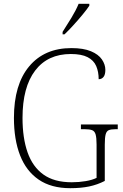

<svg xmlns="http://www.w3.org/2000/svg" viewBox="-20 -976 647 1006"><path d="M348 10Q248 10 182.5 -35Q117 -80 85 -162.5Q53 -245 53 -358Q53 -533 133 -628.5Q213 -724 354 -724Q417 -724 456.5 -707.5Q496 -691 514 -664.5Q532 -638 532 -610Q532 -585 522.5 -573Q513 -561 497 -561Q497 -600 484 -630Q471 -660 439 -676.5Q407 -693 351 -693Q230 -693 164 -606Q98 -519 98 -358Q98 -253 124.5 -177.5Q151 -102 207.5 -61.5Q264 -21 356 -21Q394 -21 429 -27Q464 -33 486 -44V-219Q486 -254 481 -271.5Q476 -289 462.5 -294Q449 -299 425 -299H404V-324H597V-299H585Q562 -299 550 -294Q538 -289 533.5 -271.5Q529 -254 529 -218V-28Q490 -8 447 1Q404 10 348 10ZM308 -809Q330 -843 354 -882.5Q378 -922 392 -956H448V-946Q437 -929 414 -901Q391 -873 365 -844.5Q339 -816 318 -796H308Z"/></svg>

Font: Noto Serif SemiCondensed ExtraLight
Style: Regular
Weight: 200
Width: 4
Designer: Monotype Design Team
Foundry: Monotype Imaging Inc.
Version: Version 2.014